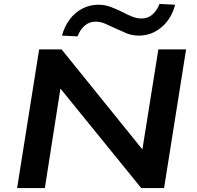

<svg xmlns="http://www.w3.org/2000/svg" viewBox="-20 -956 999 976"><path d="M67 0 179 -705H293L713 -185H702L785 -705H926L814 0H698L278 -517H289L208 0ZM374 -771 295 -775Q308 -822 334.5 -857.5Q361 -893 399 -912.5Q437 -932 481 -932Q513 -932 543.5 -920.5Q574 -909 602 -895Q628 -881 652 -871.5Q676 -862 700 -862Q731 -862 754 -881.5Q777 -901 791 -936L870 -932Q852 -861 801.5 -818Q751 -775 686 -775Q651 -775 621.5 -787.5Q592 -800 562 -814Q537 -826 513.5 -836Q490 -846 466 -846Q435 -846 411.5 -826.5Q388 -807 374 -771Z"/></svg>

Font: Nunito Sans 10pt Expanded
Style: Bold Italic
Weight: 700
Width: 7
Italic angle: -9°
Designer: Vernon Adams
Foundry: Vernon Adams
Version: Version 3.101;gftools[0.9.27]